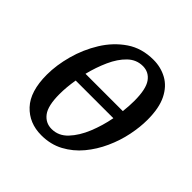

<svg xmlns="http://www.w3.org/2000/svg" viewBox="-151 -670 804 804"><g transform="rotate(45 250.5 -268.0)"><path d="M205 10Q133 10 87.5 -38.5Q42 -87 42 -186Q42 -242 59 -304.5Q76 -367 110 -422Q144 -477 194.5 -511.5Q245 -546 314 -546Q358 -546 394.5 -526Q431 -506 452.5 -463Q474 -420 474 -350Q474 -307 464 -258Q454 -209 432.5 -161.5Q411 -114 379 -75.5Q347 -37 303.5 -13.5Q260 10 205 10ZM301 -496Q263 -496 234.5 -468.5Q206 -441 186 -396.5Q166 -352 154 -303H375Q379 -337 379 -367Q379 -437 358 -466.5Q337 -496 301 -496ZM217 -39Q258 -39 288 -71Q318 -103 338 -152Q358 -201 368 -254H145Q137 -207 137 -166Q137 -97 159 -68Q181 -39 217 -39Z"/></g></svg>

Font: Noto Serif Condensed
Style: Italic
Weight: 400
Width: 3
Italic angle: -12°
Designer: Monotype Design Team
Foundry: Monotype Imaging Inc.
Version: Version 2.014; ttfautohint (v1.8.4.7-5d5b)